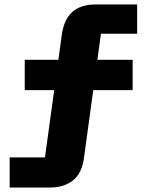

<svg xmlns="http://www.w3.org/2000/svg" viewBox="-20 -749 653 854"><path d="M354 -50Q345 22 304.5 53.5Q264 85 205 85H23V-49H180L255 -595Q265 -664 302.5 -696.5Q340 -729 403 -729H590V-599H429ZM90 -348V-483H570V-348Z"/></svg>

Font: Hubot Sans SemiExpanded
Style: Bold
Weight: 700
Width: 6
Designer: Deni Anggara
Foundry: GitHub, Inc., Subsidiary of Microsoft Corporation
Version: Version 2.000